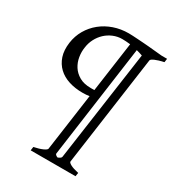

<svg xmlns="http://www.w3.org/2000/svg" viewBox="-181 -734 871 960"><g transform="rotate(30 254.0 -254.0)"><path d="M390.1 -566.4Q381.3 -569.8 372.3 -572.3Q363.3 -574.7 355 -577.1L265.1 70.8Q264.2 76.2 269.8 80.3Q275.4 84.5 279.8 85.9Q285.2 84.5 292 80.3Q298.8 76.2 299.8 70.8ZM271 -297.9 311.5 -585.9Q284.2 -588.9 265.1 -588.9Q237.8 -588.9 213.4 -578.6Q189 -568.4 170.2 -550.8Q151.4 -533.2 138.9 -509.3Q126.5 -485.4 123 -458Q118.7 -431.6 123.3 -403.3Q127.9 -375 142.8 -351.6Q157.7 -328.1 184.1 -313Q210.4 -297.9 250 -297.9ZM504.9 -594.2Q473.1 -587.4 454.6 -579.1Q436 -570.8 435.1 -564L346.2 70.8Q345.2 77.1 360.6 85.7Q376 94.2 408.2 101.1L404.8 122.1H146L148.9 101.1Q180.7 94.2 199 85.9Q217.3 77.6 219.2 70.8L265.6 -259.8Q257.3 -258.3 247.6 -257.6Q237.8 -256.8 225.1 -256.8Q182.6 -256.8 146.7 -268.3Q110.8 -279.8 86.2 -303Q61.5 -326.2 50 -360.6Q38.6 -395 44.9 -440.9Q50.8 -482.4 71 -517.1Q91.3 -551.8 122.3 -576.9Q153.3 -602.1 193.4 -616Q233.4 -629.9 278.8 -629.9Q288.6 -629.9 302.5 -629.2Q316.4 -628.4 332 -627.4Q347.7 -626.5 364.5 -625.2Q381.3 -624 397.5 -622.6Q435.1 -619.1 476.1 -615.2H507.8Z"/></g></svg>

Font: Gentium Plus Eur
Style: Italic
Weight: 400
Italic angle: -8°
Designer: J. Victor Gaultney, Annie Olsen, Iska Routamaa, Becca Hirsbrunner
Foundry: SIL International
Version: Version 5.000